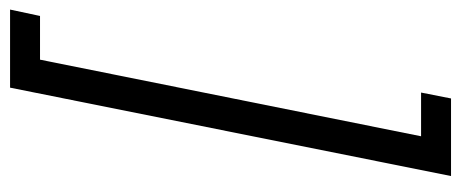

<svg xmlns="http://www.w3.org/2000/svg" viewBox="-294 -506 938 391"><g transform="rotate(-90 175.5 -311.0)"><path d="M170 138 182 77H93L249 -699H338L351 -760H192L12 138Z"/></g></svg>

Font: LVC Sans
Style: Italic
Weight: 400
Italic angle: -11.31°
Designer: Mike Abbink, Paul van der Laan, Pieter van Rosmalen
Foundry: Bold Monday
Version: Version 3.0